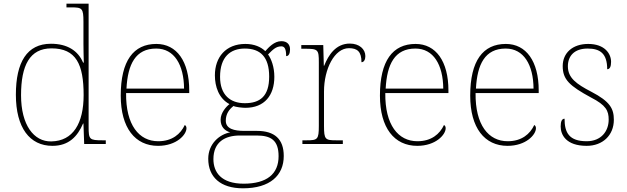

<svg xmlns="http://www.w3.org/2000/svg" viewBox="-20 -780 3397 1040"><path d="M264 10C353 10 400 -41 430 -111H432L436 0H553V-20H537C464 -20 460 -24 460 -94V-760H340V-740H365C425 -740 432 -736 432 -662V-543C432 -515 433 -478 434 -441H430C403 -505 345 -543 256 -543C126 -543 66 -443 66 -267C66 -88 141 10 264 10ZM258 -14C163 -12 94 -103 94 -264C94 -426 141 -518 259 -518C392 -518 433 -432 433 -265C433 -112 376 -16 258 -14Z M836 10C937 10 990 -51 990 -85C990 -94 987 -99 981 -103C958 -54 913 -15 837 -15C733 -15 661 -103 663 -276H1005V-290C1005 -448 937 -542 827 -542C703 -542 634 -451 634 -262C634 -87 712 10 836 10ZM977 -300H665C672 -432 714 -517 826 -517C924 -517 976 -429 977 -300Z M1296 240C1443 240 1517 170 1517 65C1517 -27 1467 -71 1372 -71H1303C1249 -71 1203 -82 1203 -126C1203 -164 1222 -188 1245 -206C1255 -200 1293 -196 1309 -196C1413 -196 1466 -264 1466 -364C1466 -417 1450 -460 1432 -485C1457 -510 1474 -529 1504 -529C1522 -529 1530 -514 1530 -476C1544 -476 1551 -490 1551 -513C1551 -537 1537 -557 1504 -557C1465 -557 1435 -523 1417 -503C1393 -526 1357 -542 1309 -542C1203 -542 1144 -470 1144 -372C1144 -311 1165 -247 1223 -216C1207 -204 1175 -170 1175 -132C1175 -93 1197 -72 1227 -63C1170 -53 1108 -2 1108 80C1108 179 1174 240 1296 240ZM1306 -221C1228 -221 1172 -265 1172 -364C1172 -472 1228 -517 1306 -517C1390 -517 1438 -472 1438 -365C1438 -258 1388 -221 1306 -221ZM1300 215C1177 215 1136 152 1136 82C1136 -11 1199 -46 1279 -46H1370C1447 -46 1489 -21 1489 66C1489 162 1426 215 1300 215Z M1618 0H1837V-20H1802C1742 -20 1735 -24 1735 -98V-284C1735 -407 1792 -519 1870 -519C1915 -519 1938 -501 1938 -443C1952 -443 1959 -458 1959 -476C1959 -514 1926 -544 1875 -544C1799 -544 1759 -482 1736 -424H1734L1731 -536H1612V-516H1630C1703 -516 1707 -512 1707 -442V-98C1707 -24 1700 -20 1640 -20H1618Z M2240 10C2341 10 2394 -51 2394 -85C2394 -94 2391 -99 2385 -103C2362 -54 2317 -15 2241 -15C2137 -15 2065 -103 2067 -276H2409V-290C2409 -448 2341 -542 2231 -542C2107 -542 2038 -451 2038 -262C2038 -87 2116 10 2240 10ZM2381 -300H2069C2076 -432 2118 -517 2230 -517C2328 -517 2380 -429 2381 -300Z M2729 10C2830 10 2883 -51 2883 -85C2883 -94 2880 -99 2874 -103C2851 -54 2806 -15 2730 -15C2626 -15 2554 -103 2556 -276H2898V-290C2898 -448 2830 -542 2720 -542C2596 -542 2527 -451 2527 -262C2527 -87 2605 10 2729 10ZM2870 -300H2558C2565 -432 2607 -517 2719 -517C2817 -517 2869 -429 2870 -300Z M3158 10C3244 10 3305 -47 3305 -131C3305 -191 3285 -230 3183 -283C3102 -325 3056 -358 3056 -421C3056 -476 3090 -517 3163 -517C3230 -517 3269 -491 3269 -405C3283 -405 3290 -419 3290 -445C3290 -489 3256 -542 3166 -542C3081 -542 3028 -493 3028 -422C3028 -349 3065 -315 3181 -252C3263 -210 3277 -180 3277 -132C3277 -69 3236 -15 3158 -15C3063 -15 3038 -61 3038 -137C3024 -137 3017 -123 3017 -95C3017 -50 3046 10 3158 10Z"/></svg>

Font: Noto Serif Georgian Thin
Style: Regular
Weight: 100
Designer: Monotype Design Team, Akaki Razmadze
Foundry: Google LLC
Version: Version 2.003